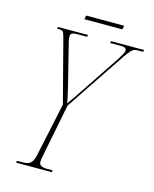

<svg xmlns="http://www.w3.org/2000/svg" viewBox="-120 -886 773 966"><g transform="rotate(15 267.0 -403.0)"><path d="M58 0 60 -10H89Q118 -10 131 -21.5Q144 -33 151 -66L210 -343L126 -665Q119 -692 114.5 -698Q110 -704 93 -704H83L85 -714H242L239 -704H185Q169 -704 161 -699.5Q153 -695 153 -682Q153 -668 159 -647L199 -487Q204 -469 210 -443Q216 -417 221.5 -393Q227 -369 229 -354Q241 -371 257 -394Q273 -417 294 -449L418 -635Q429 -652 436.5 -665.5Q444 -679 444 -687Q444 -695 437.5 -699.5Q431 -704 414 -704H359L362 -714H534L531 -704H506Q493 -704 484.5 -701Q476 -698 466.5 -687Q457 -676 441 -653L234 -344L179 -66Q175 -47 175 -35Q175 -10 217 -10H246L244 0ZM203 -786 207 -806H405L401 -786Z"/></g></svg>

Font: Noto Serif Display ExtraCondensed Thin
Style: Italic
Weight: 100
Width: 2
Italic angle: -12°
Designer: Monotype Design Team
Foundry: Monotype Imaging Inc.
Version: Version 2.009